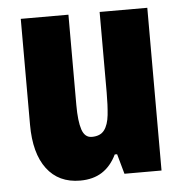

<svg xmlns="http://www.w3.org/2000/svg" viewBox="-45 -597 619 650"><g transform="rotate(-5 264.5 -271.5)"><path d="M479 -553V0H353L334 -68H326Q307 -29 276.5 -9.5Q246 10 202 10Q129 10 89 -43Q49 -96 49 -193V-553H211V-246Q211 -191 220.5 -162.5Q230 -134 254 -134Q283 -134 296.5 -152Q310 -170 313.5 -203Q317 -236 317 -280V-553Z"/></g></svg>

Font: Noto Sans ExtraCondensed Black
Style: Regular
Weight: 900
Width: 2
Designer: Monotype Design Team
Foundry: Monotype Imaging Inc.
Version: Version 2.013; ttfautohint (v1.8.4.7-5d5b)